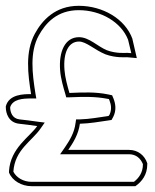

<svg xmlns="http://www.w3.org/2000/svg" viewBox="-41 -623 532 661"><path d="M-21 -254C-21 -234 -12 -201 25 -197C47 -195 64 -192 87 -189C62 -152 -5 -114 -10 -34V-29C1 -1 33 18 68 18H425C448 2 466 -22 466 -57V-61C457 -88 434 -107 403 -107H194C211 -132 229 -160 234 -197C270 -198 301 -204 330 -208L343 -210L349 -221C360 -243 357 -265 350 -283L345 -295L331 -298C287 -307 246 -305 198 -303C191 -327 183 -356 181 -382C176 -444 196 -480 231 -480C256 -480 285 -451 322 -436C357 -423 392 -426 396 -426L430 -423L415 -488V-489C390 -558 313 -603 230 -603C149 -603 104 -553 79 -507C45 -444 55 -368 66 -299C41 -299 -10 -299 -21 -257ZM-6 -254C3 -282 38 -284 66 -284H84L81 -301C70 -370 61 -443 92 -500C116 -544 156 -588 230 -588C307 -588 377 -546 400 -486L411 -440L397 -441H396C390 -441 359 -438 327 -450C295 -463 266 -495 231 -495C182 -495 161 -444 166 -381C168 -353 177 -323 184 -299L187 -288H199C247 -290 286 -291 328 -283L334 -282L336 -277C342 -262 344 -245 336 -228L333 -224L328 -223C299 -219 268 -213 234 -212H221L219 -199C215 -166 199 -140 182 -115L166 -92H403C427 -92 443 -78 451 -58V-57C451 -29 437 -10 420 3H68C39 3 15 -12 5 -32C10 -108 69 -137 99 -181L113 -201L89 -204C66 -207 48 -210 26 -212C1 -215 -6 -237 -6 -254Z"/></svg>

Font: Snowfall
Style: BlkOl
Weight: 900
Designer: Jasper
Foundry: Cannot Into Space Fonts
Version: Version 0.9